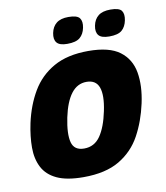

<svg xmlns="http://www.w3.org/2000/svg" viewBox="-74 -688 655 759"><g transform="rotate(-10 253.0 -309.0)"><path d="M201 8Q134 8 94.5 -10.5Q55 -29 37.5 -63Q20 -97 20 -142Q20 -187 31 -239Q46 -308 78 -362.5Q110 -417 165.5 -448.5Q221 -480 305 -480Q389 -480 431 -448.5Q473 -417 482.5 -362.5Q492 -308 477 -239Q462 -170 431.5 -114Q401 -58 345.5 -25Q290 8 201 8ZM223 -103Q264 -103 288 -137.5Q312 -172 325 -235Q338 -297 326.5 -329Q315 -361 277 -361Q240 -361 215.5 -329Q191 -297 178 -235Q165 -171 174 -137Q183 -103 223 -103ZM301 -574Q296 -549 280 -535.5Q264 -522 229 -522Q198 -522 187 -535.5Q176 -549 181 -574Q186 -599 203 -612.5Q220 -626 251 -626Q286 -626 296 -612.5Q306 -599 301 -574ZM469 -574Q464 -549 448.5 -535.5Q433 -522 398 -522Q366 -522 355 -535.5Q344 -549 349 -574Q354 -599 371 -612.5Q388 -626 420 -626Q455 -626 464.5 -612.5Q474 -599 469 -574Z"/></g></svg>

Font: Glory ExtraBold
Style: Italic
Weight: 800
Italic angle: -12°
Version: Version 1.011